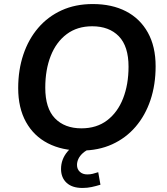

<svg xmlns="http://www.w3.org/2000/svg" viewBox="-20 -735 825 950"><path d="M381 10Q287 10 217 -26Q147 -62 108.5 -131.5Q70 -201 70 -299Q70 -389 95.5 -465Q121 -541 169 -597Q217 -653 285 -684Q353 -715 439 -715Q534 -715 603.5 -679Q673 -643 711.5 -574Q750 -505 750 -407Q750 -316 724.5 -240Q699 -164 651 -108Q603 -52 535 -21Q467 10 381 10ZM383 -100Q458 -100 510 -139.5Q562 -179 589 -248Q616 -317 616 -405Q616 -506 568 -555.5Q520 -605 436 -605Q362 -605 310 -566Q258 -527 231 -458.5Q204 -390 204 -301Q204 -199 252 -149.5Q300 -100 383 -100ZM388 195Q337 195 309.5 169.5Q282 144 282 101Q282 53 314 15Q346 -23 395 -42L428 0Q405 9 390 22.5Q375 36 368 51Q361 66 361 81Q361 102 375 115Q389 128 412 128Q426 128 438.5 125Q451 122 466 117L477 179Q454 186 433 190.5Q412 195 388 195Z"/></svg>

Font: Nunito Sans 12pt
Style: Bold Italic
Weight: 700
Italic angle: -9°
Designer: Vernon Adams
Foundry: Vernon Adams
Version: Version 3.101;gftools[0.9.27]